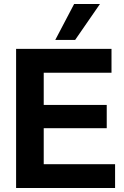

<svg xmlns="http://www.w3.org/2000/svg" viewBox="-20 -946 623 966"><path d="M61 0V-700H541V-580H200V-418H517V-301H200V-120H559V0ZM258 -745 353 -926H483L358 -745Z"/></svg>

Font: Georama SemiBold
Style: Regular
Weight: 600
Designer: Jean-Baptiste Levee
Foundry: Production Type
Version: Version 1.000